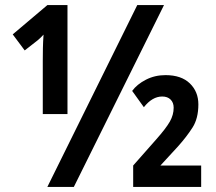

<svg xmlns="http://www.w3.org/2000/svg" viewBox="-20 -734 849 754"><path d="M166 0 519 -714H624L270 0ZM148 -495Q148 -520 148.5 -545Q149 -570 151 -598Q136 -582 127 -575L77 -536L30 -599L166 -714H245V-286H148ZM503 0V-84L593 -186Q632 -230 647 -256.5Q662 -283 662 -311Q662 -331 650 -343Q638 -355 617 -355Q578 -355 545 -313L499 -377Q518 -403 553 -421Q588 -439 630 -439Q692 -439 725.5 -406.5Q759 -374 759 -324Q759 -269 736 -233Q713 -197 679 -159L610 -84H770V0Z"/></svg>

Font: Noto Sans ExtraCondensed
Style: Bold
Weight: 700
Width: 2
Designer: Monotype Design Team
Foundry: Monotype Imaging Inc.
Version: Version 2.013; ttfautohint (v1.8.4.7-5d5b)